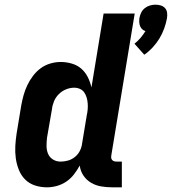

<svg xmlns="http://www.w3.org/2000/svg" viewBox="-20 -793 735 821"><path d="M597 -559 555 -606Q569 -617 580.5 -630.5Q592 -644 602 -660Q593 -663 587.5 -668.5Q582 -674 579 -681.5Q576 -689 575.5 -697.5Q575 -706 576 -715Q578 -727 583.5 -738.5Q589 -750 599 -758Q609 -766 621 -769.5Q633 -773 645 -773Q657 -773 668 -769.5Q679 -766 686 -758Q693 -750 694.5 -738.5Q696 -727 694 -715Q690 -693 682 -671Q674 -649 662 -629Q650 -609 633.5 -591Q617 -573 597 -559ZM181 8Q154 8 129.5 0Q105 -8 87.5 -25.5Q70 -43 60.5 -67Q51 -91 47.5 -116.5Q44 -142 45.5 -169Q47 -196 51 -222L71 -343Q75 -365 81 -386.5Q87 -408 97 -429Q107 -450 121.5 -469Q136 -488 154.5 -501.5Q173 -515 195.5 -521.5Q218 -528 239 -528Q264 -528 287.5 -521Q311 -514 328 -499Q345 -484 355.5 -463Q366 -442 371 -419L423 -735H556L456 -129Q455 -123 455.5 -118Q456 -113 459.5 -109Q463 -105 468 -103.5Q473 -102 479 -102H501V8H460Q435 8 412 4Q389 0 369.5 -11.5Q350 -23 337 -42Q324 -61 321 -85Q310 -65 296 -47Q282 -29 263.5 -16.5Q245 -4 223.5 2Q202 8 181 8ZM239 -102Q255 -102 271 -106.5Q287 -111 300.5 -122Q314 -133 321.5 -148Q329 -163 331 -179L351 -300Q354 -313 355 -326Q356 -339 355 -351.5Q354 -364 350.5 -376Q347 -388 340 -398Q333 -408 321.5 -413Q310 -418 297 -418Q280 -418 262.5 -411Q245 -404 231.5 -390.5Q218 -377 211 -360Q204 -343 202 -325L181 -204Q179 -187 179 -169Q179 -151 185.5 -135.5Q192 -120 206.5 -111Q221 -102 239 -102Z"/></svg>

Font: Iosevka Extrabold Extended
Style: Italic
Weight: 800
Width: 7
Italic angle: -9°
Monospace: yes
Designer: Belleve Invis
Foundry: Belleve Invis
Version: Version 32.5.0; ttfautohint (v1.8.4)